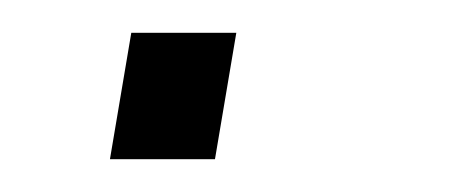

<svg xmlns="http://www.w3.org/2000/svg" viewBox="-20 -97 290 117"><path d="M47 0 60 -77H124L111 0Z"/></svg>

Font: Archivo SemiBold Thin
Style: Italic
Weight: 250
Italic angle: -10°
Version: Version 2.001